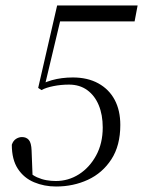

<svg xmlns="http://www.w3.org/2000/svg" viewBox="-20 -667 521 699"><path d="M184 12Q141 12 104 -3.5Q67 -19 45 -52.5Q23 -86 23 -140Q28 -155 38.5 -161.5Q49 -168 60 -168Q76 -168 85 -157.5Q94 -147 95 -119L99 -15L81 -45Q98 -29 115 -21.5Q132 -14 149 -11Q166 -8 183 -8Q229 -8 267.5 -32.5Q306 -57 330 -101Q354 -145 354 -203Q354 -249 339.5 -284Q325 -319 297.5 -339Q270 -359 231 -359Q202 -359 174.5 -353.5Q147 -348 131 -339L119 -347L188 -647H481L470 -589H192L204 -611L143 -355L136 -363Q151 -370 168.5 -375Q186 -380 205.5 -382.5Q225 -385 245 -385Q299 -385 338 -363.5Q377 -342 397.5 -303.5Q418 -265 418 -212Q418 -137 385.5 -87Q353 -37 300 -12.5Q247 12 184 12Z"/></svg>

Font: Source Serif 4 60pt
Style: Italic
Weight: 400
Italic angle: -12°
Version: Version 4.004;hotconv 1.0.116;makeotfexe 2.5.65601